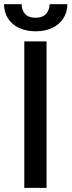

<svg xmlns="http://www.w3.org/2000/svg" viewBox="-45 -907 346 927"><path d="M179.7 0H72.3V-707H179.7ZM127 -755.9Q81.1 -755.9 46.4 -772.5Q11.7 -789.1 -6.8 -818.6Q-25.4 -848.1 -25.4 -886.7H59.6Q59.6 -858.4 75.9 -839.8Q92.3 -821.3 127 -821.3Q160.6 -821.3 177.5 -840.1Q194.3 -858.9 194.3 -886.7H280.3Q279.8 -848.1 261 -818.6Q242.2 -789.1 207.5 -772.5Q172.9 -755.9 127 -755.9Z"/></svg>

Font: Pretendard Medium
Style: Regular
Weight: 500
Designer: Base glyphs from Inter by Rasmus Andersson; Hangeul glyphs from Noto Sans CJK(Source Han Sans) by Jang Soo-young and Kan
Foundry: Kil Hyung-jin
Version: Version 1.309